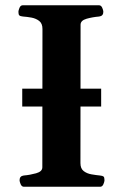

<svg xmlns="http://www.w3.org/2000/svg" viewBox="-20 -713 469 733"><path d="M71.3 0Q63 0 58.8 -9.8Q54.7 -19.5 54.7 -24.9Q54.7 -41 70.8 -43Q94.2 -44.9 117.9 -51.5Q141.6 -58.1 141.6 -74.2L142.1 -602.5Q142.1 -623.5 129.6 -633.1Q117.2 -642.6 100.1 -645.8Q83 -648.9 67.9 -649.9Q57.6 -650.9 54 -654.1Q50.3 -657.2 50.3 -668Q50.3 -673.3 54.4 -683.1Q58.6 -692.9 66.9 -692.9H357.9Q366.2 -692.9 370.4 -683.1Q374.5 -673.3 374.5 -668Q374.5 -651.9 358.4 -649.9Q333.5 -647.9 310.5 -641.4Q287.6 -634.8 287.6 -618.7L287.1 -90.3Q287.1 -69.3 299.6 -59.8Q312 -50.3 329.3 -47.4Q346.7 -44.4 361.3 -43Q371.6 -42 375.2 -39.1Q378.9 -36.1 378.9 -24.9Q378.9 -19.5 374.8 -9.8Q370.6 0 362.3 0ZM64.9 -306.2V-374.5H366.2V-306.2Z"/></svg>

Font: Gelasio SemiBold
Style: Regular
Weight: 600
Designer: Eben Sorkin
Foundry: Eben Sorkin
Version: Version 1.008